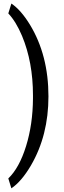

<svg xmlns="http://www.w3.org/2000/svg" viewBox="-20 -822 358 1072"><path d="M250.5 -283.7Q250.5 -65.9 152.8 101.6Q100.1 191.4 43.5 229.5L26.4 174.3Q87.9 115.2 125.5 -6.1Q163.1 -127.4 164.1 -272V-289.6Q164.1 -475.1 103 -621.6Q69.3 -701.7 26.4 -747.1L43.5 -802.2Q97.2 -766.1 147.5 -683.6Q250.5 -513.7 250.5 -283.7Z"/></svg>

Font: Roboto Condensed
Style: Regular
Weight: 400
Designer: Google
Version: Version 2.001047; 2015